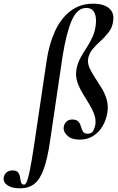

<svg xmlns="http://www.w3.org/2000/svg" viewBox="-145 -746 640 1041"><path d="M-36 275Q-81 275 -104.5 258.5Q-128 242 -125 218Q-123 200 -110 189Q-97 178 -77 178Q-55 178 -46.5 189.5Q-38 201 -36 216.5Q-34 232 -30.5 243.5Q-27 255 -14 255Q-6 255 1.5 236Q9 217 18 171.5Q27 126 39 47L108 -418Q121 -506 152.5 -575.5Q184 -645 236 -685.5Q288 -726 361 -726Q396 -726 421.5 -716Q447 -706 460 -685.5Q473 -665 469 -634Q465 -599 445.5 -573Q426 -547 401.5 -525Q377 -503 357.5 -480Q338 -457 333 -428Q329 -403 340.5 -377.5Q352 -352 370 -325Q388 -298 406 -268.5Q424 -239 433.5 -206Q443 -173 437 -135Q431 -96 411.5 -62.5Q392 -29 360.5 -9Q329 11 287 11Q244 11 222 -9Q200 -29 200 -49Q200 -69 212 -83.5Q224 -98 246 -98Q270 -98 280 -86.5Q290 -75 294 -59.5Q298 -44 305 -32.5Q312 -21 330 -21Q353 -21 361 -37.5Q369 -54 372 -70Q376 -99 365.5 -127Q355 -155 337.5 -183.5Q320 -212 302.5 -241Q285 -270 274.5 -301Q264 -332 269 -366Q274 -400 289.5 -429Q305 -458 324 -486.5Q343 -515 357.5 -547.5Q372 -580 375 -620Q377 -647 371.5 -665.5Q366 -684 354 -693.5Q342 -703 323 -703Q274 -703 244.5 -636.5Q215 -570 194 -439L126 21Q112 117 91.5 172.5Q71 228 40.5 251.5Q10 275 -36 275Z"/></svg>

Font: Cormorant Light
Style: Italic
Weight: 300
Italic angle: -10°
Designer: Christian Thalmann (Catharsis Fonts)
Foundry: Catharsis Fonts
Version: Version 4.000